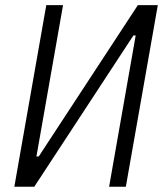

<svg xmlns="http://www.w3.org/2000/svg" viewBox="-20 -713 626 733"><path d="M34.7 0 156.7 -693.4H220.7L119.1 -115.7H127.9L506.3 -693.4H582.5L460.4 0H396.5L498 -577.6H489.3L110.8 0Z"/></svg>

Font: Cascadia Code PL Light
Style: Italic
Weight: 300
Italic angle: -10°
Monospace: yes
Designer: Aaron Bell
Foundry: Saja Typeworks
Version: Version 2404.023; ttfautohint (v1.8.4)